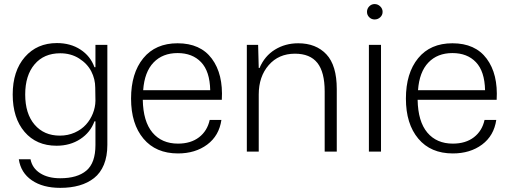

<svg xmlns="http://www.w3.org/2000/svg" viewBox="-20 -740 2485 937"><path d="M273.9 176.8Q189 176.8 135.3 139.9Q81.5 103 71.8 37.1H128.9Q137.2 80.6 175.8 105.2Q214.4 129.9 273.9 129.9Q357.4 129.9 401.6 92.5Q445.8 55.2 445.8 -32.2V-147.9H440.9Q421.4 -93.8 371.8 -61.3Q322.3 -28.8 255.9 -28.8Q157.7 -28.8 99.9 -96.4Q42 -164.1 42 -278.8Q42 -393.6 101.3 -461.7Q160.6 -529.8 257.8 -529.8Q324.2 -529.8 372.8 -498Q421.4 -466.3 440.9 -412.1H445.8V-521H503.9V-33.2Q503.9 22.5 487.1 63.5Q470.2 104.5 439.2 128.9Q408.2 153.3 366.9 165Q325.7 176.8 273.9 176.8ZM103 -278.8Q103 -185.1 148.9 -131.6Q194.8 -78.1 272 -78.1Q311.5 -78.1 344.7 -93Q377.9 -107.9 399.7 -132.1Q421.4 -156.2 433.3 -186.5Q445.3 -216.8 445.8 -248L444.8 -312Q444.8 -354 425.5 -391.6Q406.2 -429.2 366.2 -454.6Q326.2 -480 273.9 -480Q194.3 -480 148.7 -426Q103 -372.1 103 -278.8Z M848.6 8.8Q740.7 8.8 680.2 -63.2Q619.6 -135.3 619.6 -258.8Q619.6 -382.8 679.2 -455.8Q738.8 -528.8 846.7 -528.8Q958 -528.8 1013.9 -453.6Q1069.8 -378.4 1062.5 -252.9H676.8Q678.7 -147 724.1 -93Q769.5 -39.1 848.6 -39.1Q911.1 -39.1 951.4 -70.1Q991.7 -101.1 1003.4 -154.8H1060.5Q1049.3 -77.6 991.2 -34.4Q933.1 8.8 848.6 8.8ZM678.7 -299.8H1005.9Q1003.9 -392.1 961.4 -436.5Q918.9 -481 846.7 -481Q773.4 -481 729.2 -434.8Q685.1 -388.7 678.7 -299.8Z M1184.6 0V-521H1239.7L1242.7 -408.2H1246.6Q1271.5 -466.8 1321.8 -497.8Q1372.1 -528.8 1435.5 -528.8Q1522 -528.8 1572.8 -474.9Q1623.5 -420.9 1623.5 -305.2V0H1564.5V-293.9Q1564.5 -388.2 1528.8 -433.1Q1493.2 -478 1419.4 -478Q1339.8 -478 1291.3 -422.1Q1242.7 -366.2 1242.7 -278.8V0Z M1780.3 0V-521H1839.4V0ZM1808.1 -720.2Q1823.7 -720.2 1835.4 -709Q1847.2 -697.8 1847.2 -682.1Q1847.2 -666.5 1835.7 -655.8Q1824.2 -645 1808.1 -645Q1793 -645 1782 -655.8Q1771 -666.5 1771 -682.1Q1771 -697.8 1782 -709Q1793 -720.2 1808.1 -720.2Z M2189.9 8.8Q2082 8.8 2021.5 -63.2Q1960.9 -135.3 1960.9 -258.8Q1960.9 -382.8 2020.5 -455.8Q2080.1 -528.8 2188 -528.8Q2299.3 -528.8 2355.2 -453.6Q2411.1 -378.4 2403.8 -252.9H2018.1Q2020 -147 2065.4 -93Q2110.8 -39.1 2189.9 -39.1Q2252.4 -39.1 2292.7 -70.1Q2333 -101.1 2344.7 -154.8H2401.9Q2390.6 -77.6 2332.5 -34.4Q2274.4 8.8 2189.9 8.8ZM2020 -299.8H2347.2Q2345.2 -392.1 2302.7 -436.5Q2260.3 -481 2188 -481Q2114.7 -481 2070.6 -434.8Q2026.4 -388.7 2020 -299.8Z"/></svg>

Font: Lumene Sans Light
Style: Regular
Weight: 300
Designer: Deni Anggara
Version: Version 1.003;Glyphs 3.1.2 (3151)